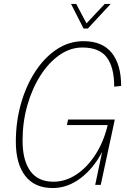

<svg xmlns="http://www.w3.org/2000/svg" viewBox="-20 -934 640 970"><path d="M246 16Q155 16 107.5 -45.5Q60 -107 60 -218Q60 -319 86 -410.5Q112 -502 158.5 -573Q205 -644 267 -685Q329 -726 402 -726Q497 -726 544.5 -667Q592 -608 592 -500L557 -496Q557 -594 519.5 -644Q482 -694 396 -694Q335 -694 280.5 -656Q226 -618 184 -552Q142 -486 118 -401.5Q94 -317 94 -224Q94 -124 133 -70Q172 -16 250 -16Q311 -16 366 -52.5Q421 -89 462.5 -153.5Q504 -218 524 -302H318L324 -330H560L489 0H461L496 -167Q454 -85 388 -34.5Q322 16 246 16ZM539 -914 424 -790H402L339 -914H365L417 -816L509 -914Z"/></svg>

Font: Geist Mono Thin
Style: Italic
Weight: 100
Italic angle: -12°
Monospace: yes
Designer: Basement.studio, Andrés Briganti, Mateo Zaragoza
Foundry: Basement.studio, Vercel, Andrés Briganti, Guido Ferreyra, Mateo Zaragoza
Version: Version 1.500; ttfautohint (v1.8.4.7-5d5b)